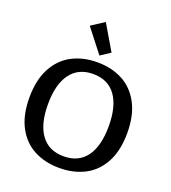

<svg xmlns="http://www.w3.org/2000/svg" viewBox="-171 -1096 1099 1235"><g transform="rotate(20 378.0 -478.5)"><path d="M441 -798 374 -754 250 -913 339 -971ZM43 -347Q43 -467 86.5 -548.5Q130 -630 205.5 -669.5Q281 -709 378 -709Q475 -709 550.5 -669.5Q626 -630 669.5 -548.5Q713 -467 713 -347Q713 -226 669.5 -145Q626 -64 550.5 -25Q475 14 378 14Q281 14 205.5 -25Q130 -64 86.5 -145Q43 -226 43 -347ZM586 -347Q586 -483 533 -556Q480 -629 378 -629Q277 -629 223.5 -556Q170 -483 170 -347Q170 -211 223.5 -138.5Q277 -66 378 -66Q480 -66 533 -138.5Q586 -211 586 -347Z"/></g></svg>

Font: Maitree Semibold
Style: Regular
Weight: 600
Designer: CadsonDemak Team
Foundry: CadsonDemak
Version: Version 1.010